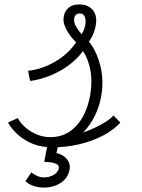

<svg xmlns="http://www.w3.org/2000/svg" viewBox="-20 -652 640 868"><path d="M217 14Q150 14 98 -16.5Q46 -47 16 -98L60 -118Q83 -79 123.5 -55.5Q164 -32 207 -32Q267 -32 308.5 -67.5Q350 -103 371.5 -161.5Q393 -220 393 -288Q393 -324 382.5 -360.5Q372 -397 355 -421Q330 -386 291.5 -357.5Q253 -329 207.5 -310.5Q162 -292 116 -286L107 -332Q171 -339 230.5 -374Q290 -409 324 -461Q297 -487 282 -515Q267 -543 267 -562Q267 -593 285.5 -612.5Q304 -632 338 -632Q374 -632 394.5 -612Q415 -592 415 -559Q415 -540 407 -513.5Q399 -487 382 -464Q410 -430 426.5 -379.5Q443 -329 443 -282Q443 -214 420.5 -155.5Q398 -97 356 -53Q379 -61 405.5 -73Q432 -85 456 -100Q480 -115 493 -130L524 -98Q495 -65 446.5 -39.5Q398 -14 339 0Q280 14 217 14ZM349 -497Q360 -516 363.5 -530Q367 -544 367 -555Q367 -572 360.5 -581.5Q354 -591 340 -591Q328 -591 321.5 -583.5Q315 -576 315 -563Q315 -547 324 -531.5Q333 -516 349 -497ZM177 196Q152 196 130 188Q108 180 95 167L122 127Q133 137 148.5 143.5Q164 150 178 150Q204 150 223 138.5Q242 127 246 109Q249 95 231 87.5Q213 80 180 80L196 -5H246L235 40Q267 47 283.5 68.5Q300 90 294 117Q287 153 255 174.5Q223 196 177 196Z"/></svg>

Font: Victor Mono Thin
Style: Italic
Weight: 100
Italic angle: -12°
Monospace: yes
Designer: Rune Bjørnerås
Version: Version 1.561;gftools[0.9.30]